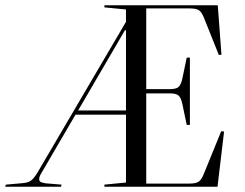

<svg xmlns="http://www.w3.org/2000/svg" viewBox="-60 -710 931 730"><path d="M496 -678V-371H585Q609 -371 618.5 -379Q628 -387 633 -410L650 -491H662V-235H650L633 -316Q628 -339 618.5 -347Q609 -355 585 -355H496V-12H660Q684 -12 695 -19Q706 -26 715 -49L781 -211L792 -210L767 0H337V-8L419 -16V-274H227L98 -53Q93 -45 91 -39.5Q89 -34 89 -29Q89 -21 95 -18Q101 -15 114 -13L174 -8L172 0H-40L-38 -8L19 -13Q32 -14 41 -16Q50 -18 56.5 -22.5Q63 -27 69 -34.5Q75 -42 82 -53L419 -627V-674L337 -682V-690H768L782 -502L772 -501L716 -641Q707 -664 696.5 -671Q686 -678 662 -678ZM415 -595 237 -290H419V-595Z"/></svg>

Font: Libre Caslon Display
Style: Regular
Weight: 400
Designer: Pablo Impallari, Rodrigo Fuenzalida
Foundry: Pablo Impallari, Rodrigo Fuenzalida
Version: Version 1.002; ttfautohint (v1.5)